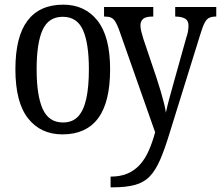

<svg xmlns="http://www.w3.org/2000/svg" viewBox="-20 -566 947 823"><path d="M248 10Q154 10 100 -59Q46 -128 46 -269Q46 -409 98 -477.5Q150 -546 251 -546Q344 -546 398 -477.5Q452 -409 452 -269Q452 -128 400.5 -59Q349 10 248 10ZM250 -41Q291 -41 315 -67Q339 -93 350 -143.5Q361 -194 361 -269Q361 -381 335.5 -437.5Q310 -494 249 -494Q188 -494 162.5 -437.5Q137 -381 137 -269Q137 -157 163 -99Q189 -41 250 -41ZM454 191Q497 191 527.5 177.5Q558 164 580 139.5Q602 115 617.5 80Q633 45 645 1L489 -442Q481 -463 473.5 -474.5Q466 -486 456 -490.5Q446 -495 429 -495H426V-536H637V-495H634Q605 -495 593.5 -485Q582 -475 582 -457Q582 -446 585.5 -431.5Q589 -417 595 -398L651 -232Q661 -202 669 -174.5Q677 -147 683 -123.5Q689 -100 691 -83Q697 -111 705 -141Q713 -171 723 -206L778 -403Q783 -417 785.5 -430Q788 -443 788 -456Q788 -477 774.5 -485.5Q761 -494 734 -495H731V-536H907V-495H905Q889 -495 877.5 -490Q866 -485 857.5 -469Q849 -453 839 -420L709 -2Q687 71 667 117.5Q647 164 622 190Q597 216 559 226.5Q521 237 463 237H454Z"/></svg>

Font: Noto Serif Condensed
Style: Regular
Weight: 400
Width: 3
Designer: Monotype Design Team
Foundry: Monotype Imaging Inc.
Version: Version 2.015